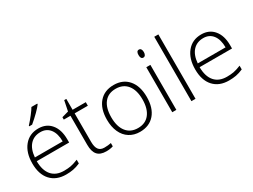

<svg xmlns="http://www.w3.org/2000/svg" viewBox="-56 -1359 2583 1962"><g transform="rotate(-30 1235.5 -378.0)"><path d="M303.2 9.8Q187.5 9.8 122.8 -61.5Q58.1 -132.8 58.1 -261.2Q58.1 -388.2 120.6 -464.6Q183.1 -541 289.1 -541Q382.8 -541 437 -475.6Q491.2 -410.2 491.2 -297.9V-258.8H108.9Q109.9 -149.4 159.9 -91.8Q210 -34.2 303.2 -34.2Q348.6 -34.2 383.1 -40.5Q417.5 -46.9 470.2 -67.9V-23.9Q425.3 -4.4 387.2 2.7Q349.1 9.8 303.2 9.8ZM289.1 -498Q212.4 -498 166 -447.5Q119.6 -397 111.8 -301.8H439.9Q439.9 -394 399.9 -446Q359.9 -498 289.1 -498ZM220.7 -613.8Q256.3 -652.3 291.3 -697.5Q326.2 -742.7 338.9 -766.1H407.7V-757.8Q390.1 -732.4 347.9 -690.4Q305.7 -648.4 254.9 -606H220.7Z M777.8 -33.2Q823.7 -33.2 857.9 -41V-2Q822.8 9.8 776.9 9.8Q706.5 9.8 673.1 -27.8Q639.6 -65.4 639.6 -146V-488.8H561V-517.1L639.6 -539.1L664.1 -659.2H689V-530.8H844.7V-488.8H689V-152.8Q689 -91.8 710.4 -62.5Q731.9 -33.2 777.8 -33.2Z M1411.6 -266.1Q1411.6 -136.2 1348.6 -63.2Q1285.6 9.8 1174.8 9.8Q1105 9.8 1051.8 -23.9Q998.5 -57.6 970.2 -120.6Q941.9 -183.6 941.9 -266.1Q941.9 -396 1004.9 -468.5Q1067.9 -541 1177.7 -541Q1287.1 -541 1349.4 -467.5Q1411.6 -394 1411.6 -266.1ZM992.7 -266.1Q992.7 -156.7 1040.8 -95.5Q1088.9 -34.2 1176.8 -34.2Q1264.6 -34.2 1312.7 -95.5Q1360.8 -156.7 1360.8 -266.1Q1360.8 -376 1312.3 -436.5Q1263.7 -497.1 1175.8 -497.1Q1087.9 -497.1 1040.3 -436.8Q992.7 -376.5 992.7 -266.1Z M1606.9 0H1558.6V-530.8H1606.9ZM1551.8 -678.2Q1551.8 -725.1 1582.5 -725.1Q1597.7 -725.1 1606.2 -712.9Q1614.7 -700.7 1614.7 -678.2Q1614.7 -656.2 1606.2 -643.6Q1597.7 -630.9 1582.5 -630.9Q1551.8 -630.9 1551.8 -678.2Z M1833 0H1784.7V-759.8H1833Z M2225.1 9.8Q2109.4 9.8 2044.7 -61.5Q1980 -132.8 1980 -261.2Q1980 -388.2 2042.5 -464.6Q2105 -541 2210.9 -541Q2304.7 -541 2358.9 -475.6Q2413.1 -410.2 2413.1 -297.9V-258.8H2030.8Q2031.7 -149.4 2081.8 -91.8Q2131.8 -34.2 2225.1 -34.2Q2270.5 -34.2 2304.9 -40.5Q2339.4 -46.9 2392.1 -67.9V-23.9Q2347.2 -4.4 2309.1 2.7Q2271 9.8 2225.1 9.8ZM2210.9 -498Q2134.3 -498 2087.9 -447.5Q2041.5 -397 2033.7 -301.8H2361.8Q2361.8 -394 2321.8 -446Q2281.7 -498 2210.9 -498Z"/></g></svg>

Font: CAA NEO Sans Light
Style: Regular
Weight: 300
Version: Version 1.10